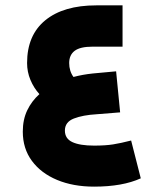

<svg xmlns="http://www.w3.org/2000/svg" viewBox="-20 -681 580 716"><path d="M413 -415 428 -262 341 -255Q289 -252 255.5 -239Q222 -226 222 -194Q222 -164 250 -151Q278 -138 331 -138Q373 -138 401.5 -142.5Q430 -147 469 -157L505 -16Q437 15 331 15Q253 15 193 -10Q133 -35 99 -81Q65 -127 65 -190Q65 -235 81.5 -269.5Q98 -304 127 -330Q106 -353 93.5 -383Q81 -413 81 -446Q81 -550 149 -605.5Q217 -661 339 -661H437V-507H325Q279 -507 258.5 -491.5Q238 -476 238 -446Q238 -416 254 -394Q288 -403 326 -407Z"/></svg>

Font: Readex Pro bold
Style: Bold
Weight: 700
Designer: Bonnie Shaver-Troup, Thomas Jockin
Foundry: Lexend
Version: Version 1.200; ttfautohint (v1.8.3)